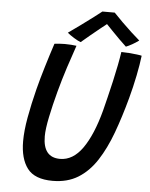

<svg xmlns="http://www.w3.org/2000/svg" viewBox="-59 -909 760 976"><g transform="rotate(5 321.0 -421.0)"><path d="M246 18.5Q154.5 18.5 117 -31Q79.5 -80.5 79.5 -169.5Q79.5 -223 91.8 -291.2Q104 -359.5 124 -438.5Q138.5 -495 156.8 -555.2Q175 -615.5 195 -676.5Q207.5 -678 221.2 -679Q235 -680 247.5 -680Q264.5 -680 280.2 -678.8Q296 -677.5 307.5 -676Q289.5 -625 269 -561.8Q248.5 -498.5 231.5 -435Q213 -366 200 -303.5Q187 -241 187 -204Q187 -96 274 -96Q340 -96 388.8 -165.2Q437.5 -234.5 471 -360.5Q478 -388.5 488 -428.8Q498 -469 508 -513Q518 -557 525.8 -597Q533.5 -637 537.5 -664.5Q554.5 -664.5 576.5 -662.8Q598.5 -661 617 -658.8Q635.5 -656.5 642 -654.5Q637 -611 625 -551.5Q613 -492 597.5 -435Q571 -337 540.5 -254.2Q510 -171.5 470.2 -110.2Q430.5 -49 375.8 -15.2Q321 18.5 246 18.5ZM486.5 -861Q505.5 -840.5 530.5 -816Q555.5 -791.5 580.2 -768.5Q605 -745.5 623 -730.5Q606 -718 589 -708.5Q572 -699 558 -693.5Q543.5 -706.5 522.8 -727.2Q502 -748 482.5 -768.2Q463 -788.5 452.5 -799.5Q441 -790.5 418.2 -772.2Q395.5 -754 370.5 -733.2Q345.5 -712.5 327 -696.5Q314.5 -700.5 292.2 -714.2Q270 -728 258 -738.5Q287.5 -759 322.2 -784.5Q357 -810 385.5 -831.5Q414 -853 423.5 -861Q432.5 -861 453.8 -861Q475 -861 486.5 -861Z"/></g></svg>

Font: Grandstander
Style: Italic
Weight: 400
Italic angle: -15°
Designer: Tyler Finck
Foundry: Etcetera Type Co
Version: Version 1.200; ttfautohint (v1.8.3)